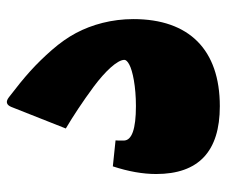

<svg xmlns="http://www.w3.org/2000/svg" viewBox="-70 -583 652 552"><g transform="rotate(-90 256.0 -307.0)"><path d="M53.7 -308.6C39.1 -264.2 31.7 -222.7 31.7 -184.1C31.7 -62 96.7 -1 226.6 -1C389.2 -1 477.1 -89.4 477.1 -249.5C477.1 -311.5 461.4 -368.7 437 -414.6C424.8 -437.5 408.7 -460.4 388.7 -483.4C368.7 -506.3 348.6 -526.9 327.6 -545.9C306.6 -564.9 281.2 -585.4 252.4 -607.4C239.7 -617.2 230.5 -614.7 224.6 -600.6L162.6 -443.8C197.8 -422.9 238.3 -396.5 283.2 -363.3C327.6 -330.1 359.9 -295.4 359.9 -275.4C359.9 -271 355.5 -266.1 346.2 -261.2C328.1 -251.5 283.2 -242.2 227.1 -242.2C161.1 -242.2 127.9 -253.9 127.9 -277.3C127.9 -290 127.9 -297.9 128.4 -300.8Z"/></g></svg>

Font: Sahel Black
Style: Bold
Weight: 900
Foundry: Saber Rastikerdar (saber.rastikerdar@gmail.com)
Version: Version 3.4.0